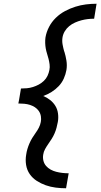

<svg xmlns="http://www.w3.org/2000/svg" viewBox="-20 -853 540 1026"><path d="M333 153Q305 153 277.5 149.5Q250 146 224.5 137Q199 128 176.5 113.5Q154 99 139 77.5Q124 56 119.5 28.5Q115 1 120 -27Q122 -42 126.5 -57Q131 -72 137.5 -87Q144 -102 152.5 -116Q161 -130 170.5 -143Q180 -156 187.5 -170.5Q195 -185 198 -201Q201 -216 198.5 -231.5Q196 -247 187.5 -259.5Q179 -272 166.5 -280Q154 -288 140 -292.5Q126 -297 110 -298.5Q94 -300 78 -300L82 -320L92 -380Q108 -380 124 -381.5Q140 -383 156 -388Q172 -393 187 -401Q202 -409 214.5 -421Q227 -433 234 -448Q241 -463 244 -479Q247 -494 245 -509Q243 -524 239.5 -538Q236 -552 231.5 -566Q227 -580 224.5 -594Q222 -608 221.5 -623.5Q221 -639 223 -653Q228 -682 242 -709Q256 -736 278 -757.5Q300 -779 327 -793.5Q354 -808 382.5 -817Q411 -826 439.5 -829.5Q468 -833 496 -833L483 -753Q466 -753 449 -751Q432 -749 415 -744.5Q398 -740 381 -732.5Q364 -725 350 -713.5Q336 -702 326.5 -686.5Q317 -671 314 -653Q311 -634 314.5 -615Q318 -596 323 -578L324 -577Q331 -554 335 -529Q339 -504 335 -479Q331 -456 321 -433.5Q311 -411 294 -393Q277 -375 255.5 -361.5Q234 -348 211 -340Q231 -332 248 -318.5Q265 -305 276 -287Q287 -269 290 -246Q293 -223 289 -201Q286 -185 282 -170Q278 -155 271.5 -140Q265 -125 256.5 -111.5Q248 -98 238.5 -84.5Q229 -71 221 -56.5Q213 -42 211 -27Q208 -10 212 6Q216 22 226.5 34Q237 46 251 53.5Q265 61 280.5 65Q296 69 313 71Q330 73 347 73Z"/></svg>

Font: Iosevka Curly Slab MdObl
Style: Regular
Weight: 500
Italic angle: -9°
Monospace: yes
Designer: Belleve Invis
Foundry: Belleve Invis
Version: Version 11.0.0; ttfautohint (v1.8.3)